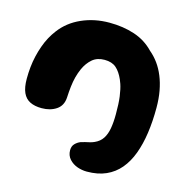

<svg xmlns="http://www.w3.org/2000/svg" viewBox="-108 -585 923 943"><g transform="rotate(15 354.0 -113.0)"><path d="M415 254.5Q402 254.5 389.8 252.2Q377.5 250 367.5 246.5Q342 237.5 325.5 219Q309 200.5 309 174Q309 153.5 320.8 141.2Q332.5 129 348.5 122.5Q359 119 370.2 116.5Q381.5 114 393.2 111.2Q405 108.5 415.5 103.5Q441.5 92 455.5 70.5Q469.5 49 475 17.5Q480.5 -14 480.5 -55Q480.5 -81.5 479.5 -103.8Q478.5 -126 476 -144.2Q473.5 -162.5 470.2 -177.5Q467 -192.5 463 -204.2Q459 -216 455 -225Q439.5 -260.5 417.8 -279.5Q396 -298.5 358.5 -298.5Q320.5 -298.5 296.2 -277.5Q272 -256.5 257 -223.5Q247 -201 241 -177.8Q235 -154.5 232 -128.2Q229 -102 227.5 -71.5Q225 -30 194.5 -9.5Q164 11 120 11Q84.5 11 60.5 -1Q36.5 -13 24.5 -39.5Q12.5 -66 12.5 -110Q12.5 -140 15.5 -169.2Q18.5 -198.5 25 -226.2Q31.5 -254 40.8 -280Q50 -306 62.2 -328.5Q74.5 -351 89 -370Q129 -423.5 193.5 -452.2Q258 -481 334.5 -481Q404.5 -481 462.5 -461.8Q520.5 -442.5 561.5 -399.5Q586 -379 605 -352.8Q624 -326.5 637.2 -294Q650.5 -261.5 657.8 -222.2Q665 -183 665 -136.5Q665 -68 656.5 -8.2Q648 51.5 630 100Q612 148.5 583 183Q554 217.5 512.5 236Q471 254.5 415 254.5Z"/></g></svg>

Font: Gluten Thin
Style: Bold
Weight: 700
Version: Version 1.300